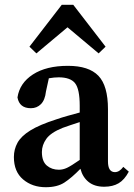

<svg xmlns="http://www.w3.org/2000/svg" viewBox="-20 -768 560 802"><path d="M415 12Q375 12 350 -8Q325 -28 316 -63Q279 -25 249 -5.5Q219 14 171 14Q115 14 76.5 -18.5Q38 -51 38 -112Q38 -144 53 -171.5Q68 -199 106.5 -223Q145 -247 217 -270Q237 -277 262 -284Q287 -291 313 -298V-326Q313 -396 293.5 -420.5Q274 -445 225 -445Q216 -445 205.5 -444Q195 -443 184 -441L172 -386Q168 -350 151 -333Q134 -316 109 -316Q61 -316 53 -361Q62 -421 117.5 -457Q173 -493 264 -493Q351 -493 391 -451.5Q431 -410 431 -312V-94Q431 -49 460 -49Q479 -49 495 -71L518 -51Q500 -17 475.5 -2.5Q451 12 415 12ZM155 -133Q155 -94 175.5 -76.5Q196 -59 226 -59Q243 -59 260 -67Q277 -75 313 -100V-258Q292 -251 273.5 -245Q255 -239 242 -234Q192 -214 173.5 -188Q155 -162 155 -133ZM392 -545 262 -654 132 -545 103 -573 238 -748H286L421 -573Z"/></svg>

Font: Source Serif Pro Semibold
Style: Regular
Weight: 600
Designer: Frank Grießhammer
Foundry: Adobe Systems Incorporated
Version: Version 3.000;hotconv 1.0.109;makeotfexe 2.5.65596